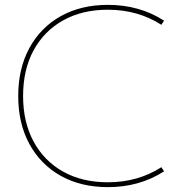

<svg xmlns="http://www.w3.org/2000/svg" viewBox="-20 -760 761 790"><path d="M424 10Q313 10 230 -36.5Q147 -83 101 -167.5Q55 -252 55 -365Q55 -478 101 -562.5Q147 -647 230 -693.5Q313 -740 424 -740Q554 -740 655 -675L644 -658Q547 -720 424 -720Q318 -720 239.5 -676Q161 -632 118 -552.5Q75 -473 75 -365Q75 -258 118 -178Q161 -98 239.5 -54Q318 -10 424 -10Q547 -10 644 -72L655 -55Q554 10 424 10Z"/></svg>

Font: M PLUS 1 Thin
Style: Regular
Weight: 100
Designer: Coji Morishita
Foundry: UNDERFOREST DESIGN
Version: Version 1.001